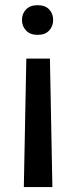

<svg xmlns="http://www.w3.org/2000/svg" viewBox="-20 -558 296 755"><path d="M73.7 177.7 83.5 -327.6H176.3L186 177.7ZM127.9 -420.9Q98.6 -420.9 82.5 -438Q66.4 -455.1 66.4 -479.5Q66.4 -504.4 82.5 -521Q98.6 -537.6 127.9 -537.6Q157.7 -537.6 173.3 -521Q189 -504.4 189 -479.5Q189 -455.1 173.3 -438Q157.7 -420.9 127.9 -420.9Z"/></svg>

Font: Heebo Medium
Style: Regular
Weight: 500
Designer: Oded Ezer
Foundry: Ezer Type House
Version: Version 3.100